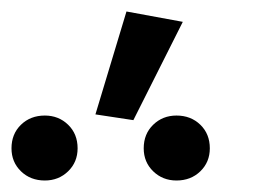

<svg xmlns="http://www.w3.org/2000/svg" viewBox="-425 -926 445 334"><path d="M-259 -727 -205 -906 -107 -888 -193 -717ZM-347 -612Q-372 -612 -388.5 -628Q-405 -644 -405 -668Q-405 -693 -388.5 -709Q-372 -725 -347 -725Q-323 -725 -306.5 -709Q-290 -693 -290 -668Q-290 -644 -306.5 -628Q-323 -612 -347 -612ZM-118 -612Q-142 -612 -158.5 -628Q-175 -644 -175 -668Q-175 -693 -158.5 -709Q-142 -725 -118 -725Q-93 -725 -76.5 -709Q-60 -693 -60 -668Q-60 -644 -76.5 -628Q-93 -612 -118 -612Z"/></svg>

Font: Yekcdsyqcyvpieeyorgstswgcgt
Style: Regular
Weight: 400
Italic angle: -8°
Designer: Carrois Corporate & Edenspiekermann
Foundry: Carrois Corporate GbR & Edenspiekermann AG
Version: Version 2.001